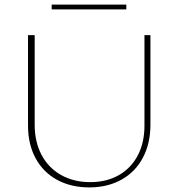

<svg xmlns="http://www.w3.org/2000/svg" viewBox="-20 -811 776 836"><path d="M205 -791H530V-770H205ZM102 -264V-658H131V-268Q131 -193 161 -136.5Q191 -80 246 -49Q301 -18 373 -18Q444 -18 497.5 -48.5Q551 -79 580 -134.5Q609 -190 609 -264V-658H635V-268Q635 -186 602 -124Q569 -62 508.5 -28.5Q448 5 369 5Q289 5 228.5 -28Q168 -61 135 -122Q102 -183 102 -264Z"/></svg>

Font: Ysabeau Infant Extralight
Style: Regular
Weight: 200
Designer: Christian Thalmann (Catharsis Fonts)
Version: Version 0.003